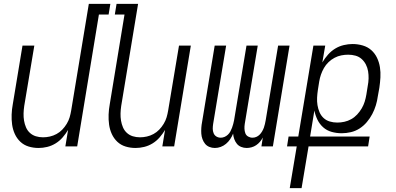

<svg xmlns="http://www.w3.org/2000/svg" viewBox="-20 -755 2040 990"><path d="M179 8Q152 8 127.5 0.5Q103 -7 85 -24Q67 -41 56.5 -64Q46 -87 42.5 -112.5Q39 -138 40 -164.5Q41 -191 46 -218L96 -520H157L105 -209Q102 -189 101.5 -170Q101 -151 104 -133Q107 -115 114 -98.5Q121 -82 134 -70Q147 -58 164.5 -52.5Q182 -47 202 -47Q219 -47 237 -51Q255 -55 271.5 -64Q288 -73 301 -86.5Q314 -100 324 -116.5Q334 -133 339 -150Q344 -167 347 -185L438 -735H549L540 -680H490L378 0H317L331 -85Q319 -65 303 -46.5Q287 -28 266.5 -15.5Q246 -3 223.5 2.5Q201 8 179 8Z M679 8Q652 8 627.5 0.5Q603 -7 585 -24Q567 -41 556.5 -64Q546 -87 542.5 -112.5Q539 -138 540 -164.5Q541 -191 546 -218L622 -680H572L581 -735H692L605 -209Q602 -189 601.5 -170Q601 -151 604 -133Q607 -115 614 -98.5Q621 -82 634 -70Q647 -58 664.5 -52.5Q682 -47 702 -47Q719 -47 737 -51Q755 -55 771.5 -64Q788 -73 801 -86.5Q814 -100 824 -116.5Q834 -133 839 -150Q844 -167 847 -185L903 -520H964L878 0H817L831 -85Q819 -65 803 -46.5Q787 -28 766.5 -15.5Q746 -3 723.5 2.5Q701 8 679 8Z M1088 8Q1073 8 1059.5 2.5Q1046 -3 1037.5 -13.5Q1029 -24 1024 -37.5Q1019 -51 1018 -65.5Q1017 -80 1018 -95.5Q1019 -111 1022 -126L1087 -520H1146L1079 -116Q1077 -103 1077 -91Q1077 -79 1081.5 -68Q1086 -57 1096 -51Q1106 -45 1118 -45Q1128 -45 1137.5 -49Q1147 -53 1155 -60.5Q1163 -68 1168 -77.5Q1173 -87 1176.5 -96.5Q1180 -106 1182.5 -115.5Q1185 -125 1187 -135L1251 -520H1309L1242 -116Q1240 -103 1240.5 -91Q1241 -79 1245 -68Q1249 -57 1259.5 -51Q1270 -45 1282 -45Q1292 -45 1301.5 -49Q1311 -53 1318.5 -60.5Q1326 -68 1331.5 -77.5Q1337 -87 1340.5 -96.5Q1344 -106 1346 -115.5Q1348 -125 1350 -135L1414 -520H1473L1387 0H1328L1335 -46Q1329 -34 1320.5 -24Q1312 -14 1301 -6.5Q1290 1 1277 4.5Q1264 8 1252 8Q1237 8 1223.5 2.5Q1210 -3 1201.5 -13.5Q1193 -24 1188 -37.5Q1183 -51 1182 -66Q1176 -51 1167 -37.5Q1158 -24 1145.5 -13.5Q1133 -3 1118 2.5Q1103 8 1088 8Z M1474 215 1510 0H1460L1468 -51H1518L1596 -520H1657L1642 -433Q1655 -455 1671.5 -473.5Q1688 -492 1708.5 -504.5Q1729 -517 1752.5 -522.5Q1776 -528 1798 -528Q1825 -528 1850.5 -520.5Q1876 -513 1894.5 -496.5Q1913 -480 1924 -457Q1935 -434 1939 -408.5Q1943 -383 1941.5 -356Q1940 -329 1936 -302L1928 -258Q1925 -235 1918 -212Q1911 -189 1899.5 -167Q1888 -145 1871.5 -125.5Q1855 -106 1834 -92.5Q1813 -79 1789 -73.5Q1765 -68 1742 -68Q1715 -68 1690 -75Q1665 -82 1646.5 -98.5Q1628 -115 1617 -137.5Q1606 -160 1601 -185L1579 -51H1886L1878 0H1571L1535 215ZM1719 -123Q1737 -123 1755.5 -127Q1774 -131 1791 -140.5Q1808 -150 1821.5 -164.5Q1835 -179 1845 -196Q1855 -213 1860.5 -231Q1866 -249 1869 -267L1876 -311Q1880 -331 1880.5 -350Q1881 -369 1878 -387.5Q1875 -406 1866.5 -422.5Q1858 -439 1844.5 -451Q1831 -463 1813 -468Q1795 -473 1775 -473Q1758 -473 1740 -469.5Q1722 -466 1705 -457Q1688 -448 1674 -434.5Q1660 -421 1650.5 -404.5Q1641 -388 1635 -370.5Q1629 -353 1626 -335L1619 -291Q1616 -271 1615 -251.5Q1614 -232 1617 -213Q1620 -194 1627.5 -176.5Q1635 -159 1648.5 -146.5Q1662 -134 1680.5 -128.5Q1699 -123 1719 -123Z"/></svg>

Font: Iosevka Light Oblique
Style: Regular
Weight: 300
Italic angle: -9°
Monospace: yes
Designer: Belleve Invis
Foundry: Belleve Invis
Version: Version 32.5.0; ttfautohint (v1.8.4)